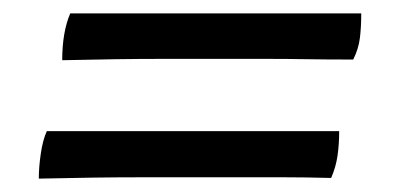

<svg xmlns="http://www.w3.org/2000/svg" viewBox="-20 -398 590 287"><path d="M73 -308Q73 -350 85 -378H520Q520 -358 518 -341.5Q516 -325 508 -309Q468 -309 438.5 -309.5Q409 -310 378 -310Q347 -310 304 -310Q260 -310 224.5 -310Q189 -310 153.5 -309.5Q118 -309 73 -308ZM38 -131Q38 -148 41 -168.5Q44 -189 50 -202H487Q487 -182 484.5 -165Q482 -148 475 -132Q435 -133 405 -133Q375 -133 343.5 -133Q312 -133 269 -133Q226 -133 190.5 -133Q155 -133 119 -132.5Q83 -132 38 -131Z"/></svg>

Font: Vollkorn
Style: Bold Italic
Weight: 700
Italic angle: -11°
Designer: Friedrich Althausen
Foundry: Friedrich Althausen
Version: Version 5.000; ttfautohint (v1.8.3)